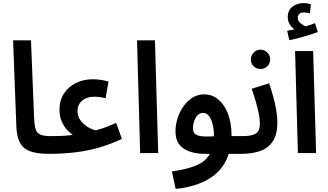

<svg xmlns="http://www.w3.org/2000/svg" viewBox="-20 -983 2108 1233"><path d="M293 5Q213 5 168.5 -13.5Q124 -32 105.5 -71.5Q87 -111 85 -172L64 -724H179L199 -227Q201 -178 209 -153Q217 -128 239 -118.5Q261 -109 303 -109Q333 -109 346.5 -93.5Q360 -78 360 -54Q360 -29 342.5 -12Q325 5 293 5Z M293 5 303 -109Q347 -109 373.5 -110Q400 -111 416 -113Q432 -115 447 -117Q431 -127 411 -148.5Q391 -170 376.5 -202.5Q362 -235 362 -279Q362 -338 390.5 -382Q419 -426 467.5 -450Q516 -474 577 -474Q626 -474 677 -459L658 -352Q619 -362 585 -362Q538 -362 508 -337Q478 -312 478 -269Q478 -233 499.5 -206.5Q521 -180 548.5 -164.5Q576 -149 595 -146Q618 -153 633.5 -157.5Q649 -162 669 -170Q689 -178 726 -194L763 -91Q690 -57 618 -36Q546 -15 466.5 -5Q387 5 293 5Z M880 0 860 -724H975L996 0Z M1108 230 1084 118Q1176 105 1237.5 80.5Q1299 56 1328 5H1298Q1209 5 1158 -30Q1107 -65 1107 -139Q1107 -182 1120.5 -224Q1134 -266 1158.5 -300.5Q1183 -335 1216.5 -356Q1250 -377 1290 -377Q1344 -377 1383.5 -343Q1423 -309 1445 -249.5Q1467 -190 1467 -113Q1467 -110 1467 -109H1542Q1571 -109 1585 -93.5Q1599 -78 1599 -54Q1599 -27 1581.5 -11Q1564 5 1532 5H1449Q1417 105 1329 161Q1241 217 1108 230ZM1219 -159Q1219 -140 1229 -127Q1239 -114 1268 -109Q1297 -104 1354 -108Q1354 -175 1335 -216.5Q1316 -258 1283 -258Q1263 -258 1249 -243Q1235 -228 1227 -205Q1219 -182 1219 -159Z M1532 5 1542 -109Q1597 -109 1623 -125.5Q1649 -142 1649 -192Q1649 -220 1641 -257.5Q1633 -295 1621 -336Q1609 -377 1596 -413L1708 -448Q1720 -414 1732.5 -370.5Q1745 -327 1753 -281.5Q1761 -236 1761 -196Q1761 -116 1730 -72.5Q1699 -29 1647 -12Q1595 5 1532 5ZM1654 -540Q1627 -540 1609 -557.5Q1591 -575 1591 -601Q1591 -627 1609 -645.5Q1627 -664 1654 -664Q1679 -664 1697 -645.5Q1715 -627 1715 -601Q1715 -575 1697 -557.5Q1679 -540 1654 -540Z M1838 -725 1824 -785Q1853 -791 1871 -795Q1853 -807 1840.5 -827Q1828 -847 1828 -872Q1828 -918 1858.5 -940.5Q1889 -963 1929 -963Q1955 -963 1977 -955L1970 -898Q1960 -900 1951 -901.5Q1942 -903 1931 -903Q1913 -903 1902.5 -894Q1892 -885 1892 -871Q1892 -849 1909.5 -834.5Q1927 -820 1944 -814Q1977 -824 2003 -834L2021 -777Q1985 -764 1934 -749Q1883 -734 1838 -725ZM1893 0 1875 -655H1991L2010 0Z"/></svg>

Font: Noto Sans Arabic UI SmCn SmBd
Style: Regular
Weight: 600
Width: 4
Designer: Monotype Design Team, Nadine Chahine and Nizar Qandah
Foundry: Monotype Imaging Inc.
Version: Version 2.010; ttfautohint (v1.8.4.7-5d5b)